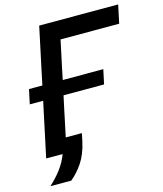

<svg xmlns="http://www.w3.org/2000/svg" viewBox="-126 -806 895 1052"><g transform="rotate(-15 322.0 -280.0)"><path d="M28 153Q67.5 117 95.2 79.5Q123 42 138.5 0H45Q57.5 -58.5 69.2 -113Q81 -167.5 95 -235L111 -309.5H35L52.5 -391.5H128.5L145.5 -473Q160 -541.5 172 -597.2Q184 -653 196.5 -713H644.5L622.5 -609.5H290Q282.5 -574 274.5 -536.8Q266.5 -499.5 257.5 -457L244 -391.5H474L456.5 -309.5H226.5L210.5 -235Q201.5 -191.5 193.5 -154.5Q185.5 -117.5 178.5 -83.5H270Q268 -73.5 265.2 -60.5Q262.5 -47.5 260 -36Q245 31.5 214.5 77Q184 122.5 146.5 153Z"/></g></svg>

Font: Commissioner Medium
Style: Italic
Weight: 500
Italic angle: -12°
Designer: Kostas Bartsokas
Foundry: Kostas Bartsokas
Version: Version 1.000; ttfautohint (v1.8.3)